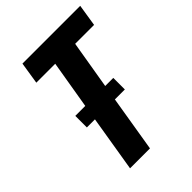

<svg xmlns="http://www.w3.org/2000/svg" viewBox="-213 -838 940 940"><g transform="rotate(-45 257.5 -367.5)"><path d="M125 0 173 -291H117V-371H186L228 -621H97L115 -735H515L497 -621H366L324 -371H380V-291H311L263 0Z"/></g></svg>

Font: Iosevka Term Curly Hv Obl
Style: Regular
Weight: 900
Italic angle: -9°
Designer: Belleve Invis
Foundry: Belleve Invis
Version: Version 32.3.0